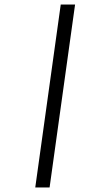

<svg xmlns="http://www.w3.org/2000/svg" viewBox="-20 -772 461 844"><path d="M310 -752 198 52H135L247 -752Z"/></svg>

Font: Pathway Extreme 28pt Light
Style: Italic
Weight: 300
Italic angle: -8°
Designer: Eduardo Rodriguez Tunni
Foundry: Eduardo Rodriguez Tunni
Version: Version 1.001;gftools[0.9.26]